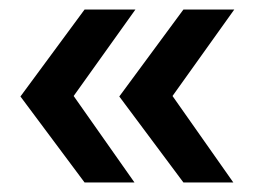

<svg xmlns="http://www.w3.org/2000/svg" viewBox="-20 -470 537 404"><path d="M158 -86 23 -267 158 -450H265L135 -268L263 -86ZM366 -86 231 -267 366 -450H473L343 -268L471 -86Z"/></svg>

Font: PRinguin Sans
Style: Bold
Weight: 700
Designer: Vernon Adams
Foundry: Vernon Adams
Version: ""